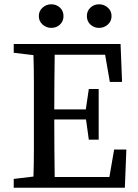

<svg xmlns="http://www.w3.org/2000/svg" viewBox="-20 -875 643 895"><path d="M44 -629V-670H542L549 -493H492L470 -620H235Q234 -556 233.5 -491.5Q233 -427 233 -365H380L394 -460H440V-224H394L381 -318H233Q233 -243 233.5 -177.5Q234 -112 235 -50H490L512 -178H569L562 0H44V-41L136 -52Q138 -115 138 -180Q138 -245 138 -310V-359Q138 -424 138 -489Q138 -554 136 -618ZM219 -745Q196 -745 178.5 -760.5Q161 -776 161 -800Q161 -824 178.5 -839.5Q196 -855 219 -855Q243 -855 259.5 -839.5Q276 -824 276 -800Q276 -776 259.5 -760.5Q243 -745 219 -745ZM442 -745Q418 -745 401.5 -760.5Q385 -776 385 -800Q385 -824 401.5 -839.5Q418 -855 442 -855Q465 -855 482.5 -839.5Q500 -824 500 -800Q500 -776 482.5 -760.5Q465 -745 442 -745Z"/></svg>

Font: Source Serif 4
Style: Regular
Weight: 400
Designer: Frank Grießhammer
Foundry: Adobe
Version: Version 4.005;hotconv 1.1.0;makeotfexe 2.6.0